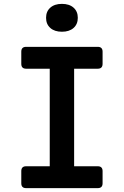

<svg xmlns="http://www.w3.org/2000/svg" viewBox="-20 -972 640 992"><path d="M115 0Q90 0 90 -25V-88Q90 -113 115 -113H237V-617H115Q90 -617 90 -642V-705Q90 -730 115 -730H485Q510 -730 510 -705V-642Q510 -617 485 -617H363V-113H485Q510 -113 510 -88V-25Q510 0 485 0ZM300 -808Q262 -808 240 -827.5Q218 -847 218 -880Q218 -913 240 -932.5Q262 -952 300 -952Q338 -952 360 -932.5Q382 -913 382 -880Q382 -847 360 -827.5Q338 -808 300 -808Z"/></svg>

Font: Pitagon Sans Mono
Style: Bold
Weight: 700
Monospace: yes
Designer: Travis Tran
Foundry: Pitagon
Version: Version 1.001; ttfautohint (v1.8.4.7-5d5b);gftools[0.9.26]